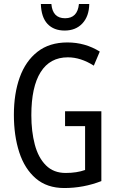

<svg xmlns="http://www.w3.org/2000/svg" viewBox="-20 -938 585 968"><path d="M308 -377H491V-25Q401 10 304 10Q217 10 160.5 -38.5Q104 -87 77 -170.5Q50 -254 50 -359Q50 -466 79.5 -548Q109 -630 169 -677Q229 -724 320 -724Q409 -724 483 -678L453 -607Q387 -649 322 -649Q232 -649 185 -574.5Q138 -500 138 -357Q138 -275 155.5 -209Q173 -143 211.5 -104.5Q250 -66 311 -66Q367 -66 409 -81V-302H308ZM430 -918Q429 -856 395.5 -820Q362 -784 306 -784Q251 -784 219.5 -817.5Q188 -851 186 -918H239Q245 -846 308 -846Q371 -846 378 -918Z"/></svg>

Font: Noto Sans Ethiopic ExtraCondensed
Style: Regular
Weight: 400
Width: 2
Designer: Monotype Design Team
Foundry: Monotype Imaging Inc.
Version: Version 2.102; ttfautohint (v1.8.4.7-5d5b)